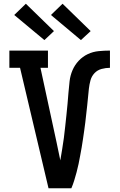

<svg xmlns="http://www.w3.org/2000/svg" viewBox="-20 -1005 640 1025"><path d="M239 0 87 -643H30V-735H236V-643H196L282 -245Q287 -221 292 -197Q297 -173 302 -149Q307 -179 312 -209Q317 -239 321 -269Q325 -299 328 -329Q331 -359 334.5 -389.5Q338 -420 340.5 -450Q343 -480 345.5 -510.5Q348 -541 351.5 -571.5Q355 -602 367 -630Q379 -658 400 -680.5Q421 -703 448.5 -716Q476 -729 506.5 -732Q537 -735 567 -735V-643Q545 -643 522.5 -637Q500 -631 484.5 -614.5Q469 -598 463 -576Q457 -554 454.5 -531.5Q452 -509 450 -486.5Q448 -464 445.5 -441.5Q443 -419 440.5 -397Q438 -375 435.5 -352.5Q433 -330 429.5 -307.5Q426 -285 423 -262.5Q420 -240 416 -218Q412 -196 408 -174Q404 -152 399.5 -130Q395 -108 389 -86Q383 -64 376.5 -42.5Q370 -21 361 0ZM412 -791 252 -925 314 -985 464 -839ZM217 -791 56 -925 118 -985 268 -839Z"/></svg>

Font: Iosevka Etoile Semibold
Style: Regular
Weight: 600
Designer: Belleve Invis
Foundry: Belleve Invis
Version: Version 22.1.2; ttfautohint (v1.8.4)